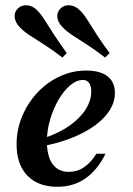

<svg xmlns="http://www.w3.org/2000/svg" viewBox="-20 -695 502 726"><path d="M196.8 11.3Q124.2 11.3 83.5 -31Q42.7 -73.4 42.7 -149.2Q42.7 -204.8 63.7 -255.2Q84.7 -305.6 121.4 -344.8Q158.1 -383.9 205.6 -406Q253.2 -428.2 305.6 -428.2Q358.9 -428.2 386.7 -406.5Q414.5 -384.7 414.5 -343.5Q414.5 -300 381.9 -260.5Q349.2 -221 289.5 -190.7Q229.8 -160.5 148.4 -143.5V-173.4Q204.8 -192.7 244 -220.6Q283.1 -248.4 304 -281.5Q325 -314.5 325 -349.2Q325 -371 316.5 -381.9Q308.1 -392.7 293.5 -392.7Q269.4 -392.7 245.2 -372.2Q221 -351.6 201.2 -317.7Q181.5 -283.9 169.4 -242.7Q157.3 -201.6 157.3 -160.5Q157.3 -104.8 178.6 -75Q200 -45.2 240.3 -45.2Q271.8 -45.2 297.6 -62.5Q323.4 -79.8 344.4 -113.7H379Q348.4 -51.6 302.8 -20.2Q257.3 11.3 196.8 11.3ZM216.1 -477.4Q177.4 -507.3 146 -527Q114.5 -546.8 91.9 -561.7Q69.4 -576.6 54.8 -591.9Q37.9 -609.7 35.5 -629.4Q33.1 -649.2 47.6 -662.9Q61.3 -676.6 82.3 -675Q103.2 -673.4 120.2 -656.5Q134.7 -641.9 149.2 -619Q163.7 -596 183.5 -565.3Q203.2 -534.7 232.3 -494.4ZM377.4 -477.4Q338.7 -507.3 307.7 -527Q276.6 -546.8 254 -561.7Q231.5 -576.6 216.9 -591.9Q199.2 -609.7 196.8 -629.4Q194.4 -649.2 208.9 -662.9Q222.6 -676.6 243.5 -675Q264.5 -673.4 281.5 -656.5Q296 -642.7 310.5 -619.8Q325 -596.8 344.8 -565.7Q364.5 -534.7 394.4 -494.4Z"/></svg>

Font: Playfair 9pt
Style: Bold Italic
Weight: 700
Italic angle: -15.6°
Designer: Claus Eggers Sørensen
Foundry: Claus Eggers Sørensen
Version: Version 2.203